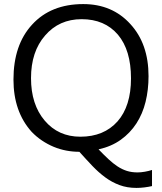

<svg xmlns="http://www.w3.org/2000/svg" viewBox="-20 -732 794 941"><path d="M369 12Q337 12 305 6Q273 0 243 -12.5Q213 -25 185.5 -43.5Q158 -62 135 -86Q46 -185 46 -342Q46 -512 137 -611Q229 -712 388 -712Q530 -712 619 -614Q708 -517 708 -359Q708 -292 693.5 -233Q679 -174 648.5 -127Q618 -80 572 -47Q526 -14 463 0Q489 27 511.5 48Q534 69 556 83.5Q578 98 601.5 105.5Q625 113 654 113Q671 113 690.5 109.5Q710 106 725 101V180Q708 184 687.5 186.5Q667 189 649 189Q603 189 565.5 175Q528 161 495.5 137Q463 113 432.5 81Q402 49 369 12ZM380 -638Q270 -638 201 -558Q132 -479 132 -349Q132 -220 199 -141Q266 -62 374 -62Q489 -62 556 -137Q622 -212 622 -348Q622 -486 558 -562Q493 -638 380 -638Z"/></svg>

Font: A Tai Tham KH New
Style: Regular
Weight: 400
Designer: Sangdang Kengtung
Foundry: Sangdang Kengtung
Version: Version 1.002